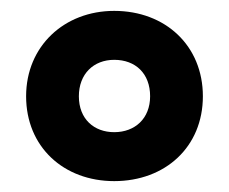

<svg xmlns="http://www.w3.org/2000/svg" viewBox="-20 -744 421 353"><path d="M190 -411C284 -411 353 -474 353 -567C353 -660 284 -724 190 -724C98 -724 28 -659 28 -567C28 -474 97 -411 190 -411ZM190 -501C153 -501 125 -525 125 -567C125 -608 152 -634 190 -634C229 -634 256 -609 256 -567C256 -526 228 -501 190 -501Z"/></svg>

Font: Noto Sans Gurmukhi UI Condensed ExtraBold
Style: Regular
Weight: 800
Width: 3
Designer: Jelle Bosma - Monotype Design Team
Foundry: Monotype Imaging Inc.
Version: Version 2.004